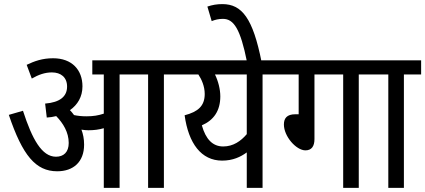

<svg xmlns="http://www.w3.org/2000/svg" viewBox="-20 -916 2073 936"><path d="M390 -211C390 -239 385 -263 377 -284C389 -282 401 -281 411 -281C438 -281 462 -284 486 -291V0H563V-553H702V0H779V-553H863V-622H430V-553H486V-362C459 -353 435 -349 401 -349C379 -349 360 -351 341 -355C335 -363 328 -372 321 -379C358 -405 382 -444 382 -495C382 -575 331 -632 239 -632C186 -632 148 -618 110 -600L135 -533C168 -552 199 -563 233 -563C277 -563 307 -539 307 -494C307 -446 273 -417 200 -411L208 -343C224 -344 239 -346 254 -350C288 -315 315 -271 315 -219C315 -174 290 -152 253 -152C184 -152 137 -237 92 -376L23 -356C90 -158 154 -81 259 -81C337 -81 390 -126 390 -211Z M1344 -622H850V-553H947C963 -529 978 -495 978 -458C978 -399 945 -371 880 -354C899 -217 961 -133 1063 -133C1115 -133 1153 -151 1183 -173V0H1260V-553H1344ZM964 -305C1022 -330 1054 -376 1054 -446C1054 -481 1044 -520 1028 -553H1183V-262C1154 -228 1117 -202 1068 -202C1017 -202 983 -237 964 -305Z M1184 -615H1255C1213 -826 1160 -896 1064 -896C1037 -896 1015 -892 991 -884L1012 -813C1029 -820 1046 -824 1067 -824C1120 -824 1152 -774 1184 -615Z M1513 -553H1653V0H1729V-553H1814V-622H1331V-553H1436V-359H1420C1378 -359 1364 -339 1364 -309C1364 -251 1424 -183 1469 -183C1499 -183 1513 -203 1513 -238Z M1949 -553H2033V-622H1801V-553H1873V0H1949Z"/></svg>

Font: Noto Sans Devanagari UI Condensed
Style: Regular
Weight: 400
Width: 3
Designer: Jelle Bosma - Monotype Design Team
Foundry: Monotype Imaging Inc.
Version: Version 2.004